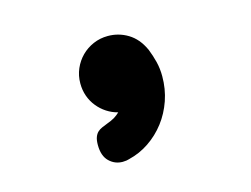

<svg xmlns="http://www.w3.org/2000/svg" viewBox="-61 -313 724 553"><g transform="rotate(-15 301.0 -36.5)"><path d="M399.4 -147.9Q407.2 -128.4 412.4 -107.7Q417.5 -86.9 417.5 -64.5Q417.5 -26.4 405.8 7.6Q394 41.5 373.3 68.6Q352.5 95.7 324.5 114.7Q296.4 133.8 263.7 141.6L266.1 141.1Q255.4 144.5 244.1 144.5Q220.7 144.5 203.9 128.2Q187 111.8 187 79.1Q187 64.9 190.2 56.2Q193.4 47.4 199 42Q204.6 36.6 212.6 33.2Q220.7 29.8 230.5 25.9Q240.2 22.5 251 16.6Q261.2 10.3 268.1 3.4Q250.5 -1 235.1 -11Q219.7 -21 208.3 -35.2Q196.8 -49.3 190.4 -67.1Q184.1 -85 184.1 -105Q184.1 -128.4 192.9 -148.7Q201.7 -168.9 216.8 -184.1Q231.9 -199.2 252.2 -208Q272.5 -216.8 295.9 -216.8Q328.1 -216.8 355.5 -200.2Q382.8 -183.6 398.4 -149.9Z"/></g></svg>

Font: Erica Type
Style: Bold
Weight: 700
Designer: Peter Wiegel
Foundry: Peter Wiegel
Version: Version 1.000 2010 initial release